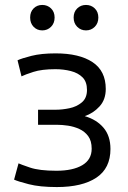

<svg xmlns="http://www.w3.org/2000/svg" viewBox="-20 -745 519 777"><path d="M210 12Q141 12 96.5 0.5Q52 -11 37 -18L55 -84Q63 -80 101 -67Q139 -54 208 -54Q275 -54 313 -76.5Q351 -99 351 -143Q351 -175 337 -194Q323 -213 301 -223Q279 -233 255 -236.5Q231 -240 211 -240H134V-301H207Q232 -301 261 -307Q290 -313 311 -330.5Q332 -348 332 -381Q332 -414 314 -432Q296 -450 266.5 -457.5Q237 -465 204 -465Q149 -465 115 -454Q81 -443 67 -436L51 -501Q68 -509 107.5 -519Q147 -529 205 -529Q301 -529 354.5 -493.5Q408 -458 408 -385Q408 -342 383 -314.5Q358 -287 323 -275Q371 -261 399 -228Q427 -195 427 -142Q427 -64 370 -26Q313 12 210 12ZM328 -622Q307 -622 292.5 -636.5Q278 -651 278 -674Q278 -697 292.5 -711Q307 -725 328 -725Q349 -725 363.5 -711Q378 -697 378 -674Q378 -651 363.5 -636.5Q349 -622 328 -622ZM151 -622Q130 -622 116 -636.5Q102 -651 102 -674Q102 -697 116 -711Q130 -725 151 -725Q172 -725 186.5 -711Q201 -697 201 -674Q201 -651 186.5 -636.5Q172 -622 151 -622Z"/></svg>

Font: Ubuntu Sans
Style: Regular
Weight: 400
Designer: Dalton Maag Ltd
Foundry: Dalton Maag Ltd
Version: Version 1.006; ttfautohint (v1.8.4.7-5d5b)